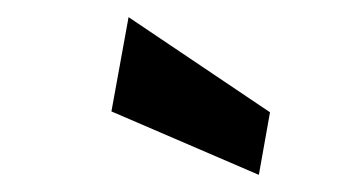

<svg xmlns="http://www.w3.org/2000/svg" viewBox="-20 -776 425 224"><path d="M110 -646 130 -756 295 -645 282 -572Z"/></svg>

Font: Cabin SemiBold
Style: Italic
Weight: 600
Italic angle: -7°
Designer: Pablo Impallari
Foundry: Pablo Impallari. http://www.impallari.com Igino Marini. http://www.ikern.com
Version: Version 2.200